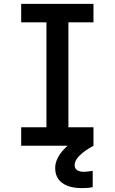

<svg xmlns="http://www.w3.org/2000/svg" viewBox="-20 -750 590 988"><path d="M89 0V-95H219V-635H89V-730H461V-635H332V-95H461V0ZM401 218Q358 218 327 206Q296 194 280 171Q264 148 264 116Q264 78 289 42.5Q314 7 362 -27L461 0Q415 25 389.5 50.5Q364 76 364 99Q364 111 369.5 118.5Q375 126 385.5 130Q396 134 409 134Q422 134 434 132.5Q446 131 457 129V213Q444 216 430.5 217Q417 218 401 218Z"/></svg>

Font: M PLUS Code Latin SemiExpanded Medium
Style: Regular
Weight: 500
Width: 6
Designer: Coji Morishita
Foundry: UNDERFOREST DESIGN
Version: Version 1.002; ttfautohint (v1.8.3)